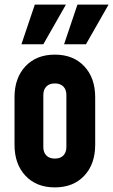

<svg xmlns="http://www.w3.org/2000/svg" viewBox="-20 -800 491 833"><path d="M73 -608 131 -780H266L168 -608ZM258 -608 316 -780H451L353 -608ZM43 -172V-378Q43 -462 90.5 -512.5Q138 -563 218 -563Q298 -563 345.5 -512.5Q393 -462 393 -378V-172Q393 -88 345.5 -37.5Q298 13 218 13Q138 13 90.5 -37.5Q43 -88 43 -172ZM268 -162V-388Q268 -411 255 -424.5Q242 -438 218 -438Q194 -438 181 -424.5Q168 -411 168 -388V-162Q168 -139 181 -125.5Q194 -112 218 -112Q242 -112 255 -125.5Q268 -139 268 -162Z"/></svg>

Font: Mohave Bold
Style: Regular
Weight: 700
Designer: Gumpita Rahayu
Foundry: Tokotype
Version: Version 2.002;PS 002.002;hotconv 1.0.88;makeotf.lib2.5.64775